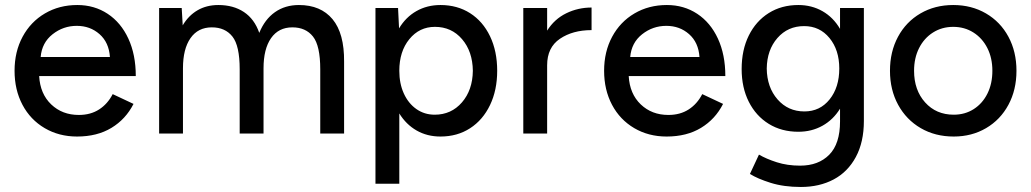

<svg xmlns="http://www.w3.org/2000/svg" viewBox="-20 -532 4108 765"><path d="M38 -250Q38 -326 70 -385.5Q102 -445 159 -478.5Q216 -512 288 -512Q356 -512 409 -477Q462 -442 491.5 -378Q521 -314 521 -229H136Q140 -158 184 -116Q228 -74 294 -74Q341 -74 375 -96Q409 -118 429 -157L512 -118Q481 -57 424 -22.5Q367 12 287 12Q215 12 158 -21.5Q101 -55 69.5 -114.5Q38 -174 38 -250ZM418 -305Q414 -363 376.5 -396Q339 -429 286 -429Q232 -429 189.5 -395.5Q147 -362 142 -305Z M614 -500H704L708 -431Q731 -470 767 -491Q803 -512 850 -512Q910 -512 952 -484Q994 -456 1013 -401Q1035 -455 1075.5 -483.5Q1116 -512 1171 -512Q1258 -512 1305 -455.5Q1352 -399 1351 -286V0H1256V-256Q1256 -350 1227 -386.5Q1198 -423 1145 -423Q1090 -423 1060 -380Q1030 -337 1030 -260V0H935V-256Q935 -350 906 -386.5Q877 -423 824 -423Q769 -423 739 -380Q709 -337 709 -260V0H614Z M1476 -500H1566L1570 -419Q1597 -464 1639.5 -488Q1682 -512 1735 -512Q1802 -512 1853 -479.5Q1904 -447 1932.5 -387.5Q1961 -328 1961 -250Q1961 -173 1932.5 -113.5Q1904 -54 1853 -21Q1802 12 1735 12Q1682 12 1640 -12Q1598 -36 1571 -80V200H1476ZM1712 -75Q1778 -75 1820.5 -124Q1863 -173 1864 -250Q1863 -327 1821 -376Q1779 -425 1713 -425Q1651 -425 1611 -376Q1571 -327 1571 -250Q1571 -199 1589 -159.5Q1607 -120 1639 -97.5Q1671 -75 1712 -75Z M2065 -500H2160V-410Q2189 -456 2236 -479Q2283 -502 2337 -502V-412Q2262 -412 2211 -377.5Q2160 -343 2160 -272V0H2065Z M2387 -250Q2387 -326 2419 -385.5Q2451 -445 2508 -478.5Q2565 -512 2637 -512Q2705 -512 2758 -477Q2811 -442 2840.5 -378Q2870 -314 2870 -229H2485Q2489 -158 2533 -116Q2577 -74 2643 -74Q2690 -74 2724 -96Q2758 -118 2778 -157L2861 -118Q2830 -57 2773 -22.5Q2716 12 2636 12Q2564 12 2507 -21.5Q2450 -55 2418.5 -114.5Q2387 -174 2387 -250ZM2767 -305Q2763 -363 2725.5 -396Q2688 -429 2635 -429Q2581 -429 2538.5 -395.5Q2496 -362 2491 -305Z M2968 161 3004 84Q3033 101 3075 114.5Q3117 128 3168 128Q3241 128 3284 84.5Q3327 41 3327 -48V-99Q3300 -55 3257 -31Q3214 -7 3161 -7Q3094 -7 3043 -38.5Q2992 -70 2963.5 -126.5Q2935 -183 2935 -257Q2935 -333 2963.5 -390.5Q2992 -448 3043 -480Q3094 -512 3161 -512Q3214 -512 3257 -487.5Q3300 -463 3327 -417V-500H3422V-50Q3422 34 3390 93.5Q3358 153 3301.5 183Q3245 213 3171 213Q3103 213 3050.5 196.5Q2998 180 2968 161ZM3185 -88Q3247 -88 3285.5 -136Q3324 -184 3324 -259Q3324 -333 3285 -380.5Q3246 -428 3184 -428Q3119 -428 3077.5 -380.5Q3036 -333 3035 -259Q3036 -184 3078 -136Q3120 -88 3185 -88Z M3526 -250Q3526 -326 3558 -385.5Q3590 -445 3647.5 -478.5Q3705 -512 3778 -512Q3851 -512 3908.5 -478.5Q3966 -445 3998 -385.5Q4030 -326 4030 -250Q4030 -174 3998 -114.5Q3966 -55 3909 -21.5Q3852 12 3780 12Q3706 12 3648.5 -21.5Q3591 -55 3558.5 -114.5Q3526 -174 3526 -250ZM3780 -75Q3825 -75 3860 -97.5Q3895 -120 3914.5 -159.5Q3934 -199 3934 -250Q3934 -301 3914 -340.5Q3894 -380 3858.5 -402.5Q3823 -425 3778 -425Q3733 -425 3697.5 -402.5Q3662 -380 3642 -340.5Q3622 -301 3622 -250Q3622 -173 3666 -124Q3710 -75 3780 -75Z"/></svg>

Font: Oak Sans Medium
Style: Regular
Weight: 500
Designer: Erik Kennedy, Walven
Foundry: Erik Kennedy, Walven
Version: Version 1.000